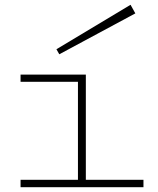

<svg xmlns="http://www.w3.org/2000/svg" viewBox="-20 -783 659 803"><path d="M580 -31V0H66V-31H306V-441H66V-471H339V-31ZM228 -556 546 -727 526 -763 216 -577Z"/></svg>

Font: BioRhyme Expanded ExtraLight
Style: Regular
Weight: 275
Width: 7
Designer: Aoife Mooney
Foundry: Aoife Mooney Type
Version: Version 1.001